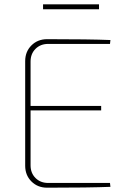

<svg xmlns="http://www.w3.org/2000/svg" viewBox="-20 -872 591 892"><path d="M440 -829H180V-852H440ZM491 -22 493 -4Q395 0 199 0Q155 0 126 -29Q97 -58 97 -102V-588Q97 -632 126 -661Q155 -690 199 -690Q395 -690 493 -686L491 -668H204Q168 -668 145 -645Q122 -622 122 -586V-380H450V-359H122V-104Q122 -68 145 -45Q168 -22 204 -22Z"/></svg>

Font: Exo 2.0 Thin
Style: Regular
Weight: 250
Designer: Natanael Gama
Version: Version 1.001;PS 001.001;hotconv 1.0.70;makeotf.lib2.5.58329